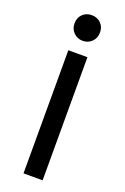

<svg xmlns="http://www.w3.org/2000/svg" viewBox="-172 -967 665 1020"><g transform="rotate(20 160.0 -457.0)"><path d="M106 -696H214V0H106ZM88 -842Q88 -874 108.5 -894Q129 -914 160 -914Q191 -914 211.5 -894Q232 -874 232 -842Q232 -810 211 -789.5Q190 -769 160 -769Q130 -769 109 -789.5Q88 -810 88 -842Z"/></g></svg>

Font: Amiko SemiBold
Style: Regular
Weight: 600
Designer: Pablo Impallari, Rodrigo Fuenzalida, Andres Torresi
Foundry: Impallari Type
Version: Version 1.001; ttfautohint (v1.3)